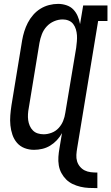

<svg xmlns="http://www.w3.org/2000/svg" viewBox="-20 -763 573 988"><path d="M481 205Q459 205 437 204Q415 203 394 198Q373 193 354 184Q335 175 320.5 160.5Q306 146 296 127.5Q286 109 282.5 87.5Q279 66 280.5 44Q282 22 286 0L299 -78Q288 -58 272.5 -41.5Q257 -25 238 -13.5Q219 -2 197.5 3Q176 8 155 8Q129 8 106 -1Q83 -10 67.5 -28Q52 -46 44 -69.5Q36 -93 33.5 -118Q31 -143 33 -169Q35 -195 39 -221L94 -556Q98 -579 105 -601.5Q112 -624 123 -645.5Q134 -667 150.5 -686Q167 -705 188 -718Q209 -731 232.5 -737Q256 -743 279 -743Q301 -743 322 -736Q343 -729 357 -714.5Q371 -700 379.5 -680.5Q388 -661 392 -639L408 -735H533V-655H485L377 0Q374 17 373 34Q372 51 376.5 66.5Q381 82 391.5 94.5Q402 107 416 114Q430 121 447 123Q464 125 481 125ZM205 -72Q225 -72 246 -80Q267 -88 282 -104.5Q297 -121 305 -141Q313 -161 316 -182L372 -517Q374 -533 375.5 -549.5Q377 -566 376 -581.5Q375 -597 370.5 -612Q366 -627 357 -639Q348 -651 333.5 -657Q319 -663 303 -663Q280 -663 258 -653.5Q236 -644 220 -626.5Q204 -609 195.5 -587Q187 -565 183 -542L128 -207Q125 -192 124 -176Q123 -160 125 -145Q127 -130 133 -116Q139 -102 149.5 -91.5Q160 -81 174.5 -76.5Q189 -72 205 -72Z"/></svg>

Font: Iosevka Curly Slab MdObl
Style: Regular
Weight: 500
Italic angle: -9°
Monospace: yes
Designer: Belleve Invis
Foundry: Belleve Invis
Version: Version 11.0.0; ttfautohint (v1.8.3)